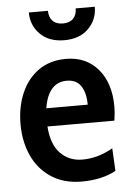

<svg xmlns="http://www.w3.org/2000/svg" viewBox="-52 -751 547 800"><g transform="rotate(-5 221.5 -350.5)"><path d="M415 -231H135Q140 -156 176.5 -118.5Q213 -81 268 -81Q334 -81 396 -117L401 -22Q342 10 258 10Q183 10 130 -25Q77 -60 50.5 -119Q24 -178 24 -250Q24 -322 49 -380Q74 -438 121.5 -471.5Q169 -505 236 -505Q320 -505 370 -446.5Q420 -388 420 -289Q420 -264 415 -231ZM310 -307Q310 -356 291 -385Q272 -414 231 -414Q193 -414 169 -387Q145 -360 137 -307ZM99 -711H179Q179 -684 194 -668.5Q209 -653 237 -653Q265 -653 280 -668.5Q295 -684 295 -711H375Q375 -657 338 -620Q301 -583 237 -583Q173 -583 136 -620Q99 -657 99 -711Z"/></g></svg>

Font: Cabin Condensed SemiBold
Style: Regular
Weight: 600
Width: 3
Designer: Pablo Impallari
Foundry: Pablo Impallari. http://www.impallari.com Igino Marini. http://www.ikern.com
Version: Version 2.001